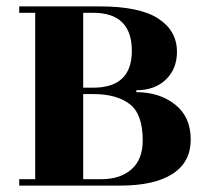

<svg xmlns="http://www.w3.org/2000/svg" viewBox="-20 -580 636 600"><path d="M240 -306H271Q392 -306 392 -421Q392 -540 271 -540H240ZM240 -20H296Q356 -20 391 -51Q426 -82 426 -141Q426 -224 385 -255Q344 -286 272 -286H240ZM40 0V-20H90V-540H40V-560H292Q416 -560 474.5 -522Q533 -484 533 -418Q533 -365 498.5 -331.5Q464 -298 406 -298V-292Q478 -292 527 -253.5Q576 -215 576 -144Q576 -73 519 -36.5Q462 0 356 0Z"/></svg>

Font: Rozha One
Style: Regular
Weight: 400
Designer: Tim Donaldson, Indian Type Foundry
Foundry: Indian Type Foundry
Version: Version 1.301;PS 1.0;hotconv 1.0.78;makeotf.lib2.5.61930; tt